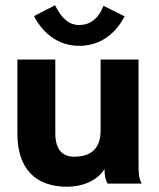

<svg xmlns="http://www.w3.org/2000/svg" viewBox="-20 -697 603 729"><path d="M373 -675C353 -624 320 -602 281 -602C242 -602 214 -627 189 -677L109 -636C147 -563 208 -523 281 -523C355 -523 416 -563 453 -635ZM235 12C289 12 347 -8 377 -55C377 -36 378 -18 389 0H518C506 -22 506 -44 506 -75V-471H362V-201C362 -135 327 -102 262 -102C215 -102 190 -131 190 -192V-471H46V-190C46 -57 114 12 235 12Z"/></svg>

Font: Inconsolata SemiExpanded Black
Style: Regular
Weight: 900
Width: 6
Monospace: yes
Designer: Raph Levien, Cyreal, Brenton Simpson
Foundry: Raph Levien, Cyreal, Google
Version: Version 3.100